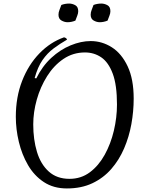

<svg xmlns="http://www.w3.org/2000/svg" viewBox="-20 -1035 841 1080"><path d="M356 25Q281 25 226.5 -11Q172 -47 137.5 -106.5Q103 -166 86 -237Q69 -308 69 -378Q69 -489 104.5 -580Q140 -671 201.5 -734.5Q263 -798 340 -825Q346 -824 351 -820.5Q356 -817 357 -812Q317 -789 281.5 -762.5Q246 -736 219 -697Q192 -658 175 -596L184 -594Q218 -663 268.5 -709.5Q319 -756 377.5 -780Q436 -804 490 -804Q554 -804 609 -769Q664 -734 698 -662Q732 -590 732 -480Q732 -409 719 -337Q706 -265 678 -200Q650 -135 606 -84.5Q562 -34 500 -4.5Q438 25 356 25ZM371 -29Q436 -29 485.5 -66Q535 -103 569 -164.5Q603 -226 620.5 -300Q638 -374 638 -447Q638 -557 614 -621Q590 -685 549.5 -712.5Q509 -740 458 -740Q391 -740 337 -703.5Q283 -667 245 -606.5Q207 -546 187 -475Q167 -404 167 -335Q167 -250 188 -180.5Q209 -111 254.5 -70Q300 -29 371 -29ZM404 -919Q382 -910 360 -910Q343 -910 326 -919.5Q309 -929 309 -952Q309 -966 314.5 -979Q320 -992 325 -1007Q335 -1011 346.5 -1013Q358 -1015 369 -1015Q386 -1015 403 -1006Q420 -997 420 -972Q420 -960 414.5 -946.5Q409 -933 404 -919ZM585 -919Q563 -910 541 -910Q524 -910 507 -919.5Q490 -929 490 -952Q490 -966 495.5 -979Q501 -992 506 -1007Q516 -1011 527.5 -1013Q539 -1015 550 -1015Q567 -1015 584 -1006Q601 -997 601 -972Q601 -960 595.5 -946.5Q590 -933 585 -919Z"/></svg>

Font: Merienda Light
Style: Regular
Weight: 300
Designer: Eduardo Rodriguez Tunni
Foundry: Eduardo Rodriguez Tunni
Version: Version 2.001; ttfautohint (v1.8.4.7-5d5b)